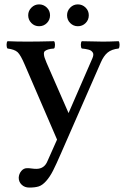

<svg xmlns="http://www.w3.org/2000/svg" viewBox="-20 -619 569 871"><path d="M64.9 187Q65.9 169.4 76.7 156.7Q87.4 144 102.1 144Q110.8 143.6 122.8 145.3Q134.8 147 145 147Q181.6 147 195.8 110.8L238.8 14.2L92.8 -324.2Q73.7 -369.6 59.8 -382.3Q45.9 -395 14.2 -398.9Q9.8 -403.3 9.8 -415.5Q9.8 -427.7 14.2 -432.1Q54.2 -430.2 105 -430.2Q150.9 -430.2 225.1 -432.1Q229.5 -427.7 229.5 -415.5Q229.5 -403.3 225.1 -398.9Q208 -397.9 198 -394.5Q188 -391.1 183.3 -387Q178.7 -382.8 179.2 -373.8Q179.7 -364.7 182.4 -357.2Q185.1 -349.6 190.9 -335L291 -106L398.9 -354Q402.8 -362.8 403.3 -369.6Q403.8 -376.5 400.6 -381.1Q397.5 -385.7 393.1 -388.9Q388.7 -392.1 381.1 -394Q373.5 -396 366.9 -397Q360.4 -397.9 351.1 -398.9Q346.7 -403.3 346.7 -415.5Q346.7 -427.7 351.1 -432.1Q415.5 -430.2 446.8 -430.2Q474.1 -430.2 518.1 -432.1Q522.5 -427.7 522.5 -415.5Q522.5 -403.3 518.1 -398.9Q486.3 -395.5 468.3 -380.6Q450.2 -365.7 437 -335L257.8 74.2Q234.9 127 220.5 155.3Q206.1 183.6 189.2 202.4Q172.4 221.2 155.8 226.6Q139.2 231.9 112.8 231.9Q91.8 231.9 78.4 219Q64.9 206.1 64.9 187ZM107.9 -549.8Q107.9 -569.8 122.6 -584.5Q137.2 -599.1 157.2 -599.1Q177.7 -599.1 192.4 -584.7Q207 -570.3 207 -549.8Q207 -528.8 192.6 -514.4Q178.2 -500 157.2 -500Q136.7 -500 122.3 -514.6Q107.9 -529.3 107.9 -549.8ZM284.2 -549.8Q284.2 -569.8 298.6 -584.5Q313 -599.1 333 -599.1Q353.5 -599.1 368.2 -584.7Q382.8 -570.3 382.8 -549.8Q382.8 -528.8 368.4 -514.4Q354 -500 333 -500Q313 -500 298.6 -514.4Q284.2 -528.8 284.2 -549.8Z"/></svg>

Font: Common Serif Medium
Style: Regular
Weight: 500
Designer: Philipp H. Poll, Khaled Hosny
Foundry: Stefan Peev, Context Ltd.
Version: Version 1.026